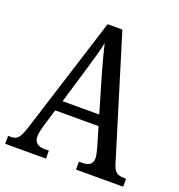

<svg xmlns="http://www.w3.org/2000/svg" viewBox="-129 -822 867 930"><g transform="rotate(20 304.0 -357.0)"><path d="M0 0V-41H15Q31 -41 41.5 -47Q52 -53 61 -70Q70 -87 80 -119L268 -714H344L536 -89Q542 -70 549.5 -60Q557 -50 569 -45.5Q581 -41 598 -41H608V0H365V-41H384Q410 -41 422.5 -52Q435 -63 435 -83Q435 -92 432 -106.5Q429 -121 425 -135L387 -264L425 -235H142L181 -264L144 -142Q139 -123 136.5 -110.5Q134 -98 134 -87Q134 -66 147 -53.5Q160 -41 189 -41H210V0ZM182 -260 160 -289H409L388 -260L325 -475Q312 -520 302.5 -556.5Q293 -593 286 -623Q280 -593 270.5 -559Q261 -525 249 -485Z"/></g></svg>

Font: Noto Serif Condensed
Style: Regular
Weight: 400
Width: 3
Designer: Monotype Design Team
Foundry: Monotype Imaging Inc.
Version: Version 2.015